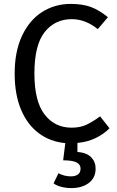

<svg xmlns="http://www.w3.org/2000/svg" viewBox="-20 -721 600 982"><path d="M376 10V56Q424 60 446.5 83.5Q469 107 469 141Q469 189 434 215Q399 241 345 241Q317 241 293 234.5Q269 228 254 217L279 165Q309 181 342 181Q365 181 378.5 171.5Q392 162 392 141Q392 120 371 109.5Q350 99 303 99L314 11Q237 4 178.5 -39.5Q120 -83 87.5 -160.5Q55 -238 55 -345Q55 -458 93 -538.5Q131 -619 196 -660Q261 -701 341 -701Q403 -701 445.5 -685Q488 -669 532 -633L480 -572Q417 -623 347 -623Q261 -623 208.5 -557Q156 -491 156 -345Q156 -203 208 -135.5Q260 -68 346 -68Q390 -68 422 -83Q454 -98 492 -126L540 -65Q512 -36 470.5 -15.5Q429 5 376 10Z"/></svg>

Font: Wolseley Sans
Style: Regular
Weight: 400
Designer: Carrois Corporate & Edenspiekermann AG
Foundry: Carrois Corporate GbR & Edenspiekermann AG
Version: Version 4.202